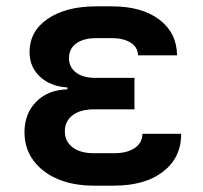

<svg xmlns="http://www.w3.org/2000/svg" viewBox="-20 -577 640 604"><path d="M339 7H275Q210 7 161 -14Q112 -35 84.5 -73Q57 -111 57 -161Q57 -219 93.5 -256.5Q130 -294 192 -296V-302Q139 -305 106 -335.5Q73 -366 73 -413Q73 -479 130.5 -518Q188 -557 282 -557H332Q426 -557 481 -515.5Q536 -474 537 -403H414Q414 -428 391.5 -442.5Q369 -457 332 -457H282Q243 -457 220 -440.5Q197 -424 197 -394Q197 -366 219 -349Q241 -332 280 -332H403V-233H275Q233 -233 208.5 -214.5Q184 -196 184 -164Q184 -132 208.5 -113.5Q233 -95 275 -95H339Q380 -95 404 -111.5Q428 -128 428 -156H550Q550 -81 493 -37Q436 7 339 7Z"/></svg>

Font: JetBrains Mono NL
Style: Bold
Weight: 700
Monospace: yes
Designer: Philipp Nurullin, Konstantin Bulenkov
Foundry: JetBrains
Version: Version 2.305; ttfautohint (v1.8.4.7-5d5b)